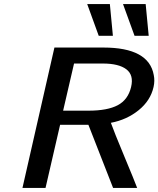

<svg xmlns="http://www.w3.org/2000/svg" viewBox="-20 -929 783 949"><path d="M411 -909H523L538 -752H468ZM588 -909H700L715 -752H645ZM91 0 249 -694H491Q716 -694 740 -558Q746 -530 739 -499Q724 -432 665.5 -384.5Q607 -337 528 -322Q544 -277 594.5 -156Q645 -35 658 0H539L417 -312H277L205 0ZM292 -382H418Q511 -382 562 -409Q613 -436 628 -499Q642 -558 604.5 -586.5Q567 -615 488 -615H346Z"/></svg>

Font: Coval
Style: Medium Italic
Weight: 500
Foundry: Context Ltd
Version: Version 001.000